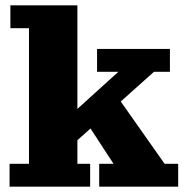

<svg xmlns="http://www.w3.org/2000/svg" viewBox="-20 -702 710 722"><path d="M16 0V-86H89V-596H19V-682H271V-86H319V0ZM353 0V-86H407L296 -256L404 -363L599 -86H650V0ZM259 -164 201 -229 425 -432H345V-518H619V-432H559Z"/></svg>

Font: Montagu Slab
Style: Bold
Weight: 700
Designer: Florian Karsten
Foundry: Florian Karsten
Version: Version 1.000